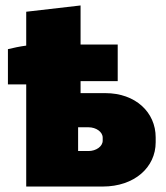

<svg xmlns="http://www.w3.org/2000/svg" viewBox="-20 -683 608 703"><path d="M76 -640V-516C53 -513 29 -508 9 -503V-374H76V0H356C472 0 550 -70 550 -162V-180C550 -272 476 -342 366 -342H275V-386H411V-520H275V-663ZM266 -130V-217H304C332 -217 356 -200 356 -179V-168C356 -147 332 -130 304 -130Z"/></svg>

Font: Fixel Text Black
Style: Regular
Weight: 900
Width: 4
Designer: AlfaBravo + MacPaw
Foundry: Kyrylo Tkachov, Marchela Mozhyna, Serhii Makarenko, Maria Weinstein, Zakhar Kryvoshyya
Version: Version 1.211